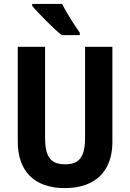

<svg xmlns="http://www.w3.org/2000/svg" viewBox="-20 -1020 667 984"><path d="M298 -1000H145V-990C174 -954 256 -872 296 -840H389V-852C365 -886 319 -957 298 -1000ZM556 -292V-780H416V-315C416 -212 384 -178 314 -178C246 -178 211 -208 211 -314V-780H71V-294C71 -143 156 -56 312 -56C473 -56 556 -147 556 -292Z"/></svg>

Font: Noto Sans Malayalam UI Condensed
Style: Bold
Weight: 700
Width: 3
Designer: Jelle Bosma - Monotype Design Team
Foundry: Monotype Imaging Inc.
Version: Version 2.104